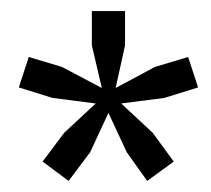

<svg xmlns="http://www.w3.org/2000/svg" viewBox="-20 -704 382 347"><path d="M57 -412 96 -464 153 -517 75 -527 14 -546 32 -601 92 -583 164 -545 146 -622V-684H206V-622L189 -545L260 -583L320 -601L338 -546L277 -527L199 -517L256 -464L294 -412L246 -377L209 -429L176 -500L143 -429L104 -377Z"/></svg>

Font: Mukta
Style: Regular
Weight: 400
Designer: Girish Dalvi and Yashodeep Gholap
Foundry: Ek Type
Version: Version 2.538;PS 1.001;hotconv 16.6.51;makeotf.lib2.5.65220;